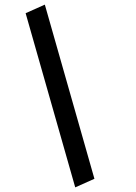

<svg xmlns="http://www.w3.org/2000/svg" viewBox="-20 -687 586 830"><path d="M388.2 85.9 305.2 123 90.8 -629.9 173.8 -667Z"/></svg>

Font: Anonymous Pro
Style: Bold Italic
Weight: 700
Italic angle: -12°
Monospace: yes
Designer: Mark Simonson
Version: Version 1.003